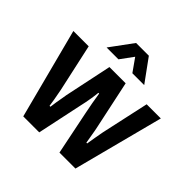

<svg xmlns="http://www.w3.org/2000/svg" viewBox="-183 -888 1054 1054"><g transform="rotate(45 343.5 -361.5)"><path d="M197 -591 294 -723H393L489 -591H397L344 -666L289 -591ZM141 0 4 -526H123L184 -248Q190 -218 195.5 -186Q201 -154 202 -143H209Q211 -161 214.5 -182.5Q218 -204 221.5 -222.5Q225 -241 226 -250L284 -526H410L469 -249Q474 -227 479 -195.5Q484 -164 488 -143H494Q497 -164 502.5 -194.5Q508 -225 512 -247L573 -526H683L546 0H422L370 -255Q364 -282 357.5 -319.5Q351 -357 347 -383H341Q340 -367 334.5 -332.5Q329 -298 319 -255L265 0Z"/></g></svg>

Font: Archivo SemiCondensed SemiBold
Style: Regular
Weight: 600
Width: 4
Designer: Hector Gatti
Foundry: Omnibus-Type
Version: Version 2.001; ttfautohint (v1.8.3)